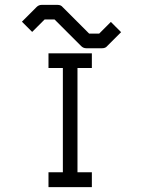

<svg xmlns="http://www.w3.org/2000/svg" viewBox="-20 -816 580 788"><path d="M91 -706 70 -727 130 -787Q139 -796 151 -796H216Q230 -796 237 -787L346 -678H387L435 -726L456 -705L477 -684L420 -627Q413 -618 399 -618H334Q322 -618 313 -627L204 -736H163L112 -685ZM179 -597H357V-537H298V-109H357V-48H179V-109H238V-537H179Z"/></svg>

Font: IBM 3270
Style: Regular
Weight: 400
Monospace: yes
Version: Version 2.3.1